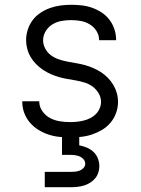

<svg xmlns="http://www.w3.org/2000/svg" viewBox="-20 -562 590 802"><path d="M273 12Q249 12 226 9.5Q203 7 181 -0.5Q159 -8 139 -20.5Q119 -33 104 -51Q89 -69 81 -91Q73 -113 73 -137V-139H144V-138Q144 -116 157 -97.5Q170 -79 189 -69Q208 -59 229.5 -55.5Q251 -52 273 -52Q287 -52 301.5 -53.5Q316 -55 330 -58.5Q344 -62 357 -68.5Q370 -75 380 -85Q390 -95 396 -108.5Q402 -122 402 -136Q402 -155 392.5 -171.5Q383 -188 368 -199.5Q353 -211 335.5 -216.5Q318 -222 299.5 -225.5Q281 -229 262.5 -232Q244 -235 226.5 -240Q209 -245 192 -252.5Q175 -260 159.5 -270.5Q144 -281 131 -294Q118 -307 108.5 -323Q99 -339 94 -357.5Q89 -376 89 -394Q89 -416 96 -438Q103 -460 116.5 -478Q130 -496 149 -508.5Q168 -521 189 -528.5Q210 -536 232.5 -539Q255 -542 277 -542Q300 -542 322 -539.5Q344 -537 365 -529.5Q386 -522 405 -509.5Q424 -497 437.5 -479Q451 -461 458 -439.5Q465 -418 465 -396V-394H394V-395Q394 -415 383 -432.5Q372 -450 354.5 -460.5Q337 -471 317 -474.5Q297 -478 277 -478Q257 -478 237 -474.5Q217 -471 199.5 -460.5Q182 -450 171 -432Q160 -414 160 -394Q160 -376 169 -359Q178 -342 193 -331Q208 -320 226 -314Q244 -308 262 -304.5Q280 -301 298.5 -298Q317 -295 335 -290Q353 -285 370 -277.5Q387 -270 402.5 -260Q418 -250 431 -236.5Q444 -223 453.5 -207Q463 -191 468 -173Q473 -155 473 -136Q473 -113 465 -90.5Q457 -68 442 -50Q427 -32 407 -20Q387 -8 365 -0.5Q343 7 319.5 9.5Q296 12 273 12ZM167 220V156H275Q285 156 294.5 155Q304 154 313 150.5Q322 147 329 139.5Q336 132 336 122Q336 112 329.5 104Q323 96 314 92Q305 88 295 86.5Q285 85 275 85H239V-52H311V45Q327 48 342.5 54.5Q358 61 370 72Q382 83 388.5 99Q395 115 395 132Q395 146 390.5 159.5Q386 173 377 183.5Q368 194 356 201.5Q344 209 330.5 213Q317 217 303 218.5Q289 220 275 220Z"/></svg>

Font: Lode
Style: Regular
Weight: 400
Monospace: yes
Designer: Belleve Invis
Foundry: Belleve Invis
Version: Version 29.2.0; ttfautohint (v1.8.3)